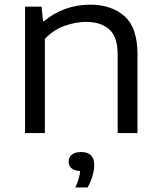

<svg xmlns="http://www.w3.org/2000/svg" viewBox="-20 -571 690 824"><path d="M87.5 0V-542.5H158.5L164.5 -480.5H170Q209.5 -514.5 260.5 -532.8Q311.5 -551 367 -551Q458 -551 514 -501.8Q570 -452.5 570 -338V0H485V-335.5Q485 -413.5 448.8 -445.2Q412.5 -477 349 -477Q305.5 -477 257.5 -460.2Q209.5 -443.5 172.5 -404V0ZM303.5 233.5Q313 212 317.8 195.2Q322.5 178.5 324 163Q299 162 286.8 151Q274.5 140 274.5 122Q274.5 104 288 92.8Q301.5 81.5 328 81.5Q384.5 81.5 384.5 136.5Q384.5 158 377 184Q369.5 210 356 233.5Z"/></svg>

Font: Encode Sans Exp
Style: Regular
Weight: 400
Width: 7
Designer: Multiple Designers
Foundry: Impallari Type
Version: Version 3.002; ttfautohint (v1.8.3) -l 8 -r 50 -G 200 -x 14 